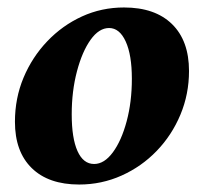

<svg xmlns="http://www.w3.org/2000/svg" viewBox="-20 -482 545 514"><path d="M192 12Q110 12 65 -32Q20 -76 20 -156Q20 -219 43 -274Q66 -329 106.5 -371.5Q147 -414 199.5 -438Q252 -462 312 -462Q395 -462 440.5 -417.5Q486 -373 486 -292Q486 -230 463 -175Q440 -120 399.5 -78Q359 -36 305.5 -12Q252 12 192 12ZM232 -43Q259 -43 282 -74Q305 -105 319 -157Q333 -209 333 -271Q333 -335 316.5 -371Q300 -407 272 -407Q245 -407 222.5 -375.5Q200 -344 186 -291Q172 -238 172 -176Q172 -112 187.5 -77.5Q203 -43 232 -43Z"/></svg>

Font: Petrona ExtraBold
Style: Italic
Weight: 800
Italic angle: -9°
Designer: Ringo R. Seeber
Foundry: Ringo R. Seeber
Version: Version 2.001; ttfautohint (v1.8.3)